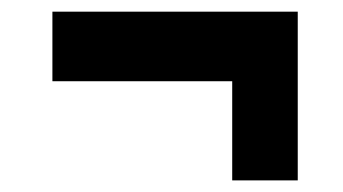

<svg xmlns="http://www.w3.org/2000/svg" viewBox="-20 -480 587 329"><path d="M490.2 -170.9V-460H69.8V-340.8H377.9V-170.9Z"/></svg>

Font: Tuffy
Style: Bold
Weight: 700
Designer: Thatcher Ulrich, Karoly Barta, Michael Everson
Version: Version 001.270